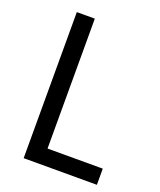

<svg xmlns="http://www.w3.org/2000/svg" viewBox="-134 -798 735 882"><g transform="rotate(20 234.0 -357.0)"><path d="M88 0H446V-79H176V-714H88Z"/></g></svg>

Font: Noto Sans Devanagari UI SemiCondensed
Style: Regular
Weight: 400
Width: 4
Designer: Jelle Bosma - Monotype Design Team
Foundry: Monotype Imaging Inc.
Version: Version 2.004